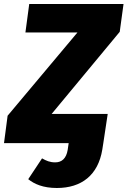

<svg xmlns="http://www.w3.org/2000/svg" viewBox="-44 -715 637 959"><path d="M573 -695H102L83 -553H343L-6 -137L-24 0H299L294 34C287 76 265 96 232 96C205 96 187 88 166 76L97 180C127 204 171 224 240 224C363 224 446 160 467 32L472 0L494 -146H214L554 -556Z"/></svg>

Font: Fira Sans ExtraBold
Style: Italic
Weight: 800
Italic angle: -8°
Designer: bBox Type GmbH & Carrois Corporate GbR & Edenspiekermann AG
Foundry: bBox Type GmbH & Carrois Corporate GbR & Edenspiekermann AG
Version: Version 4.301;PS 004.301;hotconv 1.0.88;makeotf.lib2.5.64775